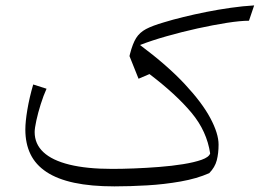

<svg xmlns="http://www.w3.org/2000/svg" viewBox="-20 -677 951 703"><path d="M910.6 -657.2Q869.1 -654.8 824.5 -648.4Q779.8 -642.1 735.6 -633.3Q691.4 -624.5 651.6 -614.7Q611.8 -605 580.1 -595.2Q538.1 -583 514.6 -570.6Q491.2 -558.1 478.5 -537.8Q465.8 -517.6 456.1 -480L454.1 -471.7L487.3 -388.7L527.3 -405.8Q625.5 -331.1 681.4 -263.9Q737.3 -196.8 749.5 -115.2Q745.1 -101.6 718.3 -92Q691.4 -82.5 650.4 -75.9Q609.4 -69.3 562.5 -65.7Q515.6 -62 470.7 -60.3Q425.8 -58.6 391.1 -58.6Q297.9 -58.6 234.4 -74.2Q170.9 -89.8 138.9 -119.9Q106.9 -149.9 106.9 -193.4Q106.9 -207 113 -235.4Q119.1 -263.7 129.2 -295.7Q139.2 -327.6 150.4 -352.1L101.6 -367.7Q87.4 -318.8 80.1 -275.1Q72.8 -231.4 72.8 -202.6Q72.8 -151.4 91.6 -112.5Q110.4 -73.7 150.1 -47.4Q189.9 -21 251.7 -7.8Q313.5 5.4 398.9 5.4Q456.1 5.4 519 1.7Q582 -2 641.4 -12.5Q700.7 -22.9 746.1 -43Q767.1 -64.5 773.7 -90.1Q780.3 -115.7 780.3 -147.5Q780.3 -188 750.2 -244.4Q720.2 -300.8 656.7 -368.9Q593.3 -437 492.7 -512.2Q535.2 -528.8 590.3 -544.4Q645.5 -560.1 702.9 -572.8Q760.3 -585.4 810.3 -593.3Q860.4 -601.1 891.6 -601.1Z"/></svg>

Font: Pinar FD VF
Style: Regular
Weight: 300
Designer: Amin Abedi
Version: Version 2.000